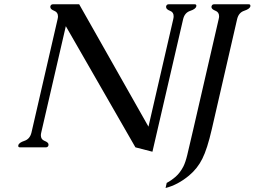

<svg xmlns="http://www.w3.org/2000/svg" viewBox="-20 -706 1220 920"><path d="M995.1 -87.9Q973.1 8.3 949.2 55.2Q925.8 102.1 885.7 135.3Q831.5 180.2 773.4 194.8L778.8 170.4Q800.3 159.2 821.8 140.6Q842.8 122.1 858.4 92.3Q868.7 72.3 877.4 36.1Q885.7 0 905.8 -85L1027.8 -614.3Q1029.8 -622.1 1029.8 -627.9Q1029.8 -647.5 1012.7 -654.3Q992.7 -662.1 993.2 -672.9Q993.2 -674.3 993.7 -675.8Q996.1 -685.5 1005.9 -685.5H1171.4Q1179.7 -685.5 1179.7 -679.2Q1179.7 -677.7 1179.7 -675.8Q1176.8 -663.1 1149.9 -654.3Q1123.5 -645.5 1116.2 -614.3ZM691.4 -99.1 810.1 -613.8Q812 -621.6 812 -628.4Q812 -647.5 795.4 -653.8Q775.4 -661.6 775.9 -672.4Q775.9 -673.8 775.9 -675.3Q778.3 -685.5 788.1 -685.5H912.6Q920.9 -685.5 920.9 -678.7Q920.9 -677.2 920.4 -675.3Q917.5 -662.6 891.1 -653.8Q864.7 -645 857.4 -613.8L710.4 21L628.9 0L295.4 -580.6L177.7 -71.3Q175.8 -63.5 175.8 -57.6Q175.8 -38.1 192.9 -31.2Q212.9 -23.4 212.4 -13.2Q212.4 -11.7 212.4 -10.3Q210 0 199.7 0H75.7Q67.4 0 67.4 -6.8Q67.4 -8.3 67.9 -10.3Q70.8 -22.5 97.2 -31.2Q123.5 -40 130.9 -71.3L255.9 -613.8Q257.8 -621.6 257.8 -627.4Q257.8 -647 240.7 -653.8Q220.7 -661.6 221.2 -672.4Q221.2 -673.8 221.2 -675.3Q223.6 -685.5 233.9 -685.5H359.4Z"/></svg>

Font: Caudex
Style: Italic
Weight: 400
Italic angle: -13°
Version: Version 1.04